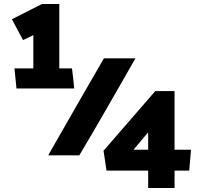

<svg xmlns="http://www.w3.org/2000/svg" viewBox="-20 -783 1011 968"><path d="M53 -438H148V-606L96 -581L40 -686L192 -763H279V-438H343Q346 -413 349 -387.5Q352 -362 354 -337H63ZM663 -489Q593 -367 522 -243Q451 -119 380 0H223Q292 -122 363.5 -245.5Q435 -369 504 -489ZM934 77H860V165H727V77H517L502 -23L763 -324H860V-28H943ZM653 -28H727V-116Z"/></svg>

Font: Palanquin Dark SemiBold
Style: Regular
Weight: 600
Designer: Pria Ravichandran
Version: Version 1.001